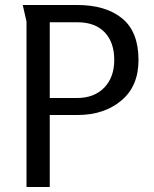

<svg xmlns="http://www.w3.org/2000/svg" viewBox="-20 -748 615 768"><path d="M179 0H86V-662L71 -728H289Q403 -728 468.5 -674.5Q534 -621 534 -508Q534 -403 465 -345.5Q396 -288 290 -288H179ZM179 -356H288Q357 -356 397 -397.5Q437 -439 437 -508Q437 -579 398.5 -619Q360 -659 289 -659H179Z"/></svg>

Font: Rosario
Style: Regular
Weight: 400
Designer: Hector Gatti
Foundry: Omnibus-Type
Version: Version 1.004